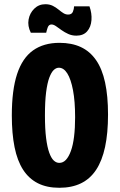

<svg xmlns="http://www.w3.org/2000/svg" viewBox="-20 -876 568 910"><path d="M261 14Q202 14 159.5 -7.5Q117 -29 89.5 -71.5Q62 -114 49 -178.5Q36 -243 36 -329Q36 -449 61 -525Q86 -601 136.5 -637Q187 -673 262 -673Q320 -673 363 -653Q406 -633 435 -591.5Q464 -550 478 -485.5Q492 -421 492 -333Q492 -245 478 -179.5Q464 -114 435.5 -71Q407 -28 363.5 -7Q320 14 261 14ZM261 -104Q279 -104 292.5 -118.5Q306 -133 316 -160.5Q326 -188 331 -228.5Q336 -269 336 -320Q336 -396 326 -448.5Q316 -501 299 -528Q282 -555 259 -555Q246 -555 234.5 -544Q223 -533 213.5 -507.5Q204 -482 198.5 -438.5Q193 -395 193 -329Q193 -265 198.5 -221.5Q204 -178 213.5 -152Q223 -126 235 -115Q247 -104 261 -104ZM342 -707Q321 -707 303.5 -715Q286 -723 272 -733Q258 -743 246 -751.5Q234 -760 224 -760Q211 -760 206 -745.5Q201 -731 199 -721H126Q110 -753 115.5 -783.5Q121 -814 142.5 -835Q164 -856 195 -856Q215 -856 230 -848.5Q245 -841 257 -831Q269 -821 280 -814Q291 -807 303 -807Q320 -807 325.5 -820.5Q331 -834 331 -846H404Q416 -813 413.5 -780.5Q411 -748 393 -727.5Q375 -707 342 -707Z"/></svg>

Font: Bricolage Grotesque Condensed ExtraBold
Style: Regular
Weight: 800
Width: 3
Designer: Mathieu Triay
Foundry: Atelier Triay
Version: Version 1.000;gftools[0.9.30]